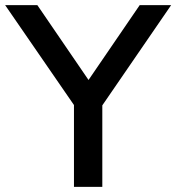

<svg xmlns="http://www.w3.org/2000/svg" viewBox="-26 -725 684 745"><path d="M261 0V-366L282 -287L-6 -705H119L320 -411H315L516 -705H638L351 -287L371 -366V0Z"/></svg>

Font: Nunito Sans 8pt SemiBold
Style: Regular
Weight: 600
Version: Version 3.101;gftools[0.9.27]